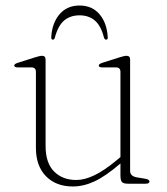

<svg xmlns="http://www.w3.org/2000/svg" viewBox="-20 -665 606 695"><path d="M110 -130V-404.5Q110 -421 94 -421H45Q31.5 -421 31.5 -427.5Q31.5 -433.5 44 -437.5L107 -457.5Q124 -463 132.5 -463Q145 -463 145 -449V-137Q145 -75 175.8 -44.2Q206.5 -13.5 256 -13.5Q286.5 -13.5 322.2 -30.8Q358 -48 403.5 -86L416 -96.5V-404.5Q416 -421 400 -421H351Q337.5 -421 337.5 -427.5Q337.5 -433.5 350 -437.5L413 -457.5Q430 -463 438.5 -463Q451 -463 451 -449V-46.5Q451 -27 475.5 -23L505.5 -18Q521 -15.5 521 -8Q521 0 507.5 0H443.5Q427.5 0 421.8 -5.8Q416 -11.5 416 -30V-73.5L414.5 -72Q362 -27 322.2 -8.5Q282.5 10 243.5 10Q183 10 146.5 -27Q110 -64 110 -130ZM268 -609.5Q234.5 -609.5 212.2 -590.8Q190 -572 178.5 -528.5Q176.5 -521.5 171.5 -521.5Q165.5 -521.5 165.5 -529.5Q168 -580.5 195 -612.8Q222 -645 268 -645Q314 -645 340.8 -612.8Q367.5 -580.5 370 -529.5Q370.5 -521.5 364 -521.5Q359 -521.5 356.5 -528.5Q345.5 -572 323.2 -590.8Q301 -609.5 268 -609.5Z"/></svg>

Font: Fraunces 9pt Thin
Style: Regular
Weight: 100
Version: Version 1.000;[b76b70a41]